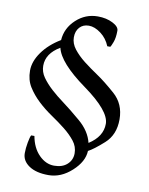

<svg xmlns="http://www.w3.org/2000/svg" viewBox="-85 -711 681 878"><g transform="rotate(10 256.0 -272.0)"><path d="M90.8 -383.8Q90.8 -355 108.4 -330.1Q126 -305.2 152.6 -281Q179.2 -256.8 211.2 -233.4Q243.2 -210 293.2 -167.5Q343.3 -125 356 -71.8Q418.9 -111.8 418.9 -171.4Q418.9 -231 294.2 -320.8Q169.4 -410.6 153.8 -478Q90.8 -440.9 90.8 -383.8ZM150.9 -513.2Q154.8 -569.3 197.8 -609.1Q240.7 -648.9 297.9 -648.9Q337.9 -648.9 367.4 -633.8Q397 -618.7 397 -600.1Q397 -566.9 388.9 -545.9Q380.9 -524.9 377.9 -522H363.8Q349.6 -557.1 320.8 -578.6Q292 -600.1 265.1 -600.1Q238.3 -600.1 222.2 -582.5Q206.1 -564.9 206.1 -536.1Q206.1 -507.3 226.1 -481.7Q246.1 -456.1 276.1 -432.6Q306.2 -409.2 341.6 -385.5Q377 -361.8 427 -317.9Q477.1 -273.9 477.1 -202.1Q477.1 -130.4 430.9 -89.1Q384.8 -47.9 359.9 -35.2Q357.9 14.6 308.3 59.8Q258.8 105 200.7 105Q143.1 105 110.1 82.5Q77.1 60.1 77.1 24.9Q77.1 2 82 -24.9Q86.9 -51.8 91.8 -60.1H106.9Q116.7 -5.9 148.4 26.1Q180.2 58.1 218.8 58.1Q257.3 58.1 279.5 37.6Q301.8 17.1 301.8 -13.9Q301.8 -44.9 282 -70.1Q262.2 -95.2 232.7 -118.7Q203.1 -142.1 168.5 -165.5Q133.8 -189 104.5 -216.6Q75.2 -244.1 55.2 -276.1Q35.2 -308.1 35.2 -351.1Q35.2 -394 66.2 -437.5Q97.2 -481 150.9 -513.2Z"/></g></svg>

Font: Alegreya-Regular
Style: Regular
Weight: 400
Designer: Juan Pablo del Peral
Foundry: Juan Pablo del Peral
Version: Version 1.003